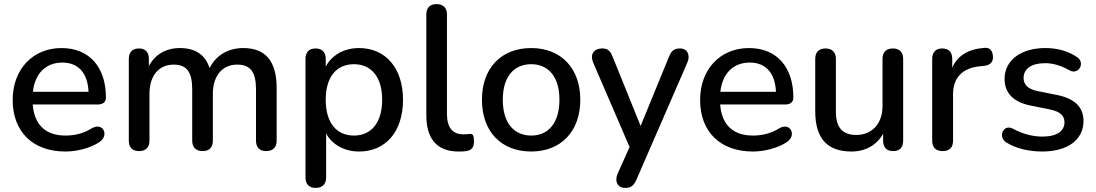

<svg xmlns="http://www.w3.org/2000/svg" viewBox="-20 -732 5360 939"><path d="M300 9C355 9 421 -7 466 -37C516 -70 484 -137 428 -104C387 -78 341 -69 301 -69C204 -69 148 -120 140 -221H458C484 -221 498 -233 498 -255C498 -405 416 -497 281 -497C141 -497 42 -394 42 -243C42 -87 141 9 300 9ZM285 -426C364 -426 409 -374 413 -283H141C150 -369 201 -426 285 -426Z M660 7C693 7 711 -11 711 -44V-273C711 -361 756 -416 829 -416C894 -416 920 -379 920 -296V-44C920 -11 939 7 971 7C1003 7 1021 -11 1021 -44V-273C1021 -361 1067 -416 1140 -416C1205 -416 1232 -379 1232 -296V-44C1232 -11 1250 7 1282 7C1314 7 1333 -11 1333 -44V-301C1333 -433 1279 -497 1169 -497C1095 -497 1035 -460 1005 -399C984 -465 934 -497 860 -497C791 -497 738 -465 708 -409V-444C708 -477 691 -495 659 -495C628 -495 610 -477 610 -444V-44C610 -11 628 7 660 7Z M1524 187C1556 187 1575 169 1575 136V-79C1604 -25 1664 9 1736 9C1866 9 1951 -88 1951 -244C1951 -400 1865 -497 1736 -497C1662 -497 1602 -462 1573 -406V-444C1573 -477 1555 -495 1523 -495C1492 -495 1474 -477 1474 -444V136C1474 169 1492 187 1524 187ZM1711 -69C1627 -69 1573 -130 1573 -244C1573 -358 1627 -418 1711 -418C1794 -418 1849 -358 1849 -244C1849 -130 1794 -69 1711 -69Z M2222 9C2234 9 2247 9 2260 7C2287 3 2298 -12 2298 -40C2298 -71 2293 -78 2276 -77C2267 -76 2258 -75 2246 -75C2194 -75 2166 -108 2166 -174V-661C2166 -694 2147 -712 2115 -712C2083 -712 2065 -694 2065 -661V-168C2065 -52 2118 9 2222 9Z M2578 9C2723 9 2818 -89 2818 -244C2818 -399 2723 -497 2578 -497C2431 -497 2337 -399 2337 -244C2337 -89 2431 9 2578 9ZM2578 -69C2494 -69 2439 -130 2439 -244C2439 -358 2494 -418 2578 -418C2661 -418 2716 -358 2716 -244C2716 -130 2661 -69 2578 -69Z M3037 187C3064 187 3078 178 3092 148L3342 -427C3357 -462 3342 -495 3306 -495C3278 -495 3264 -485 3252 -455L3113 -116L2976 -455C2964 -485 2951 -495 2926 -495C2881 -495 2865 -463 2881 -426L3059 -13L3000 119C2985 155 3000 187 3037 187Z M3662 9C3717 9 3783 -7 3828 -37C3878 -70 3846 -137 3790 -104C3749 -78 3703 -69 3663 -69C3566 -69 3510 -120 3502 -221H3820C3846 -221 3860 -233 3860 -255C3860 -405 3778 -497 3643 -497C3503 -497 3404 -394 3404 -243C3404 -87 3503 9 3662 9ZM3647 -426C3726 -426 3771 -374 3775 -283H3503C3512 -369 3563 -426 3647 -426Z M4144 9C4212 9 4268 -22 4299 -78V-44C4299 -11 4317 7 4348 7C4380 7 4397 -11 4397 -44V-444C4397 -477 4379 -495 4347 -495C4314 -495 4296 -477 4296 -444V-212C4296 -127 4244 -72 4168 -72C4099 -72 4068 -109 4068 -187V-444C4068 -477 4049 -495 4017 -495C3985 -495 3967 -477 3967 -444V-188C3967 -57 4024 9 4144 9Z M4590 7C4624 7 4641 -11 4641 -44V-271C4641 -352 4687 -400 4774 -408L4793 -410C4823 -413 4839 -430 4836 -458C4834 -486 4819 -500 4796 -498C4718 -493 4663 -461 4637 -401V-444C4637 -477 4620 -495 4588 -495C4557 -495 4539 -477 4539 -444V-44C4539 -11 4557 7 4590 7Z M5078 9C5199 9 5279 -47 5279 -140C5279 -210 5234 -251 5147 -268L5052 -287C5007 -297 4986 -318 4986 -351C4986 -394 5022 -423 5092 -423C5129 -423 5169 -412 5210 -388C5257 -363 5289 -427 5247 -453C5203 -483 5150 -497 5092 -497C4974 -497 4893 -438 4893 -346C4893 -277 4936 -233 5019 -216L5114 -197C5162 -187 5186 -168 5186 -134C5186 -92 5150 -64 5079 -64C5033 -64 4985 -75 4933 -103C4887 -127 4858 -62 4902 -35C4953 -3 5019 9 5078 9Z"/></svg>

Font: Nunito SemiBold
Style: Regular
Weight: 600
Designer: Vernon Adams
Foundry: Vernon Adams
Version: Version 3.602